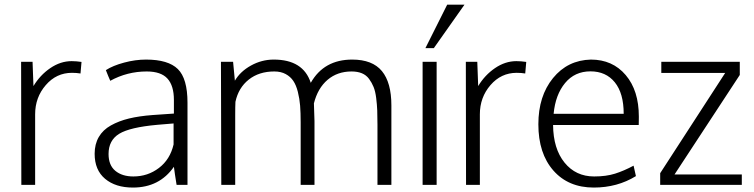

<svg xmlns="http://www.w3.org/2000/svg" viewBox="-20 -804 3278 835"><path d="M72.8 0Q71.8 -471.2 71.8 -535.2H121.6L125.5 -429.7Q154.3 -477.5 198.7 -507.8Q243.2 -538.1 291.5 -538.1Q311.5 -538.1 334.5 -534.7L330.1 -484.4Q312.5 -487.3 293 -487.3Q225.1 -487.3 179 -433.8Q132.8 -380.4 132.8 -307.1V0Z M558.1 11.7Q482.4 11.7 437 -26.4Q391.6 -64.5 391.6 -135.3Q391.6 -177.2 409.7 -208.3Q427.7 -239.3 462.2 -258.5Q496.6 -277.8 540.8 -288.6Q585 -299.3 643.6 -303.7Q706.1 -307.6 736.3 -310.1V-369.6Q736.3 -431.2 708.3 -462.2Q680.2 -493.2 618.2 -493.2Q533.2 -493.2 459.5 -452.6Q457.5 -457.5 450.4 -473.9Q443.4 -490.2 440.4 -499Q470.7 -518.6 519.5 -531.7Q568.4 -544.9 615.2 -544.9Q711.4 -544.9 753.4 -503.7Q795.4 -462.4 795.4 -357.4V0H748Q745.6 -11.2 741 -44.4Q736.3 -77.6 736.3 -78.6Q673.3 11.7 558.1 11.7ZM560.1 -36.6Q622.6 -36.6 671.1 -73.5Q719.7 -110.4 734.9 -175.8V-267.1Q664.6 -261.2 664.1 -261.2Q544.9 -250.5 498.5 -222.2Q452.1 -193.8 452.1 -134.3Q452.1 -85.4 481.7 -61Q511.2 -36.6 560.1 -36.6Z M942.4 0Q940.9 -485.4 940.9 -535.2H993.7L1001.5 -453.1Q1024.9 -493.2 1071.5 -519Q1118.2 -544.9 1170.4 -544.9Q1298.8 -544.9 1331.5 -443.8Q1388.7 -544.9 1511.7 -544.9Q1599.6 -544.9 1640.9 -494.9Q1682.1 -444.8 1682.1 -345.7V0H1621.6V-261.7Q1621.6 -298.8 1620.6 -323.7Q1619.6 -348.6 1616 -377.9Q1612.3 -407.2 1604.7 -425.8Q1597.2 -444.3 1585 -460.9Q1572.8 -477.5 1553.7 -485.4Q1534.7 -493.2 1508.8 -493.2Q1447.3 -493.2 1404.5 -456.8Q1361.8 -420.4 1345.2 -354.5Q1346.2 -304.7 1347.7 -277.3V0H1287.6V-272.5Q1287.6 -314 1285.2 -344.5Q1282.7 -375 1275.4 -404.3Q1268.1 -433.6 1255.6 -452.1Q1243.2 -470.7 1222.4 -481.9Q1201.7 -493.2 1172.9 -493.2Q1106.4 -493.2 1061.8 -457.8Q1017.1 -422.4 1003.9 -361.3Q1002.9 -341.3 1002.9 -304.2V0Z M1830.1 -594.7 1924.8 -783.7H2000L1866.7 -594.7ZM1817.9 0V-535.2H1878.9V0Z M2006.8 0Q2005.9 -471.2 2005.9 -535.2H2055.7L2059.6 -429.7Q2088.4 -477.5 2132.8 -507.8Q2177.2 -538.1 2225.6 -538.1Q2245.6 -538.1 2268.6 -534.7L2264.2 -484.4Q2246.6 -487.3 2227.1 -487.3Q2159.2 -487.3 2113 -433.8Q2066.9 -380.4 2066.9 -307.1V0Z M2562.5 11.7Q2451.7 11.7 2386.5 -62.5Q2321.3 -136.7 2321.3 -263.7Q2321.3 -386.2 2385 -464.4Q2448.7 -542.5 2549.8 -544.9Q2644 -544.9 2701.2 -477.5Q2758.3 -410.2 2758.3 -296.9Q2758.3 -292.5 2758.1 -279.1Q2757.8 -265.6 2757.8 -260.3H2385.3Q2386.2 -157.2 2435.1 -96.9Q2483.9 -36.6 2564 -36.6Q2616.2 -36.6 2654.8 -48.8Q2693.4 -61 2735.4 -83.5L2745.6 -38.1Q2664.6 11.7 2562.5 11.7ZM2387.7 -309.1H2692.4Q2692.4 -398.4 2653.8 -446Q2615.2 -493.7 2547.9 -493.7Q2479.5 -493.7 2437.5 -442.9Q2395.5 -392.1 2387.7 -309.1Z M2851.1 0V-50.8L3133.8 -486.8H2856V-535.2H3197.3V-478L2913.6 -45.4H3206.1V0Z"/></svg>

Font: Oxygen Light
Style: Regular
Weight: 300
Designer: vernon adams
Foundry: Vernon Adams
Version: Version Release 0.2.3 webfont; ttfautohint (v0.93.3-1d66) -l